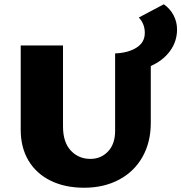

<svg xmlns="http://www.w3.org/2000/svg" viewBox="-20 -871 849 899"><path d="M686 -562V-295Q686 -205 647 -136Q608 -67 537 -29.5Q466 8 374 8Q284 8 217 -25Q150 -58 113.5 -119Q77 -180 77 -263V-658H275V-279Q275 -205 311.5 -166Q348 -127 403 -127Q453 -127 486 -162Q519 -197 519 -258V-621Q579 -623 618.5 -647.5Q658 -672 658 -717Q658 -759 630 -789L747 -851Q777 -830 793 -799Q809 -768 809 -733Q809 -677 776 -632Q743 -587 686 -562Z"/></svg>

Font: Ysabeau Heavy
Style: Regular
Weight: 800
Designer: Christian Thalmann (Catharsis Fonts)
Version: Version 0.003